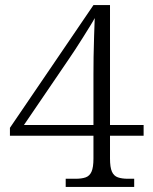

<svg xmlns="http://www.w3.org/2000/svg" viewBox="-20 -734 599 754"><path d="M238 0V-32H277Q301 -32 316.5 -37.5Q332 -43 339.5 -60Q347 -77 347 -111V-201H19V-232L347 -714H412V-243H544V-201H412V-111Q412 -77 419.5 -60Q427 -43 443 -37.5Q459 -32 482 -32H507V0ZM74 -243H347V-442Q347 -471 347.5 -511Q348 -551 349.5 -591.5Q351 -632 352 -663Q347 -653 334.5 -633Q322 -613 306.5 -588Q291 -563 275.5 -539.5Q260 -516 249 -500Z"/></svg>

Font: Noto Serif Gujarati Light
Style: Regular
Weight: 300
Version: Version 2.102